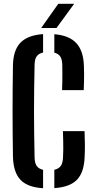

<svg xmlns="http://www.w3.org/2000/svg" viewBox="-20 -988 507 1016"><path d="M208 8Q125.5 3 88 -36.8Q50.5 -76.5 48.5 -160.5Q47.5 -225.5 47 -284.2Q46.5 -343 46.5 -400Q46.5 -457 47 -516Q47.5 -575 48.5 -640Q49.5 -721.5 88 -761.8Q126.5 -802 208 -807.5V-710Q185 -705 174.2 -690Q163.5 -675 163 -645Q161.5 -578 160.8 -517.8Q160 -457.5 160 -399.8Q160 -342 160.8 -282.2Q161.5 -222.5 163 -155.5Q163.5 -125.5 174.2 -110Q185 -94.5 208 -89.5ZM267.5 7.5V-89.5Q291 -95 301.8 -110.2Q312.5 -125.5 313.5 -155.5Q314.5 -177.5 314.8 -197.5Q315 -217.5 314.5 -240.8Q314 -264 313 -294H427.5Q429 -258 429.2 -224.5Q429.5 -191 428 -160.5Q425.5 -77 388 -37.5Q350.5 2 267.5 7.5ZM308.5 -511Q309.5 -534 309.8 -556Q310 -578 310 -600.2Q310 -622.5 309.5 -645Q309 -673.5 299 -688.8Q289 -704 267.5 -709.5V-807Q346 -800.5 383.8 -759.8Q421.5 -719 424 -639.5Q425 -618 425 -596.5Q425 -575 424.5 -553.8Q424 -532.5 423 -511ZM198 -840 288.5 -968H372.5L279 -840Z"/></svg>

Font: Big Shoulders Stencil Text Thin
Style: Bold
Weight: 700
Version: Version 2.001